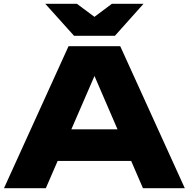

<svg xmlns="http://www.w3.org/2000/svg" viewBox="-20 -994 997 1014"><path d="M216 -144V-311H733V-144ZM615 -750 956 0H735L449 -662H509L222 0H1L342 -750ZM587 -805H371L219 -974H386L526 -870H432L571 -974H738Z"/></svg>

Font: Unbounded
Style: Bold
Weight: 700
Designer: Luke Prowse, Jean-Baptiste Morizot, Fátima Lázaro, Florian Runge
Foundry: NaN
Version: Version 1.700